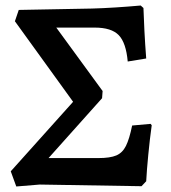

<svg xmlns="http://www.w3.org/2000/svg" viewBox="-20 -672 620 696"><path d="M39 4 19 -51 245 -303 34 -595 48 -636 313 -641Q351 -642 398.5 -645Q446 -648 490 -652L500 -643Q501 -609 503.5 -560.5Q506 -512 510 -460L443 -449Q437 -517 410.5 -544.5Q384 -572 323 -572H184L352 -342L350 -316L156 -99H337Q379 -99 401.5 -108.5Q424 -118 436.5 -143Q449 -168 459 -217L526 -223L530 -218Q523 -168 517.5 -111Q512 -54 510 -15L493 3L124 -3Z"/></svg>

Font: Alegreya SemiBold
Style: Regular
Weight: 600
Designer: Juan Pablo del Peral
Foundry: Huerta Tipografica
Version: Version 2.009